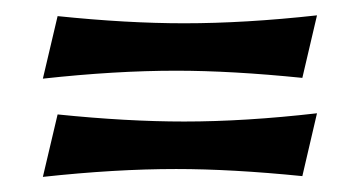

<svg xmlns="http://www.w3.org/2000/svg" viewBox="-20 -330 467 249"><path d="M35.6 -228 54.7 -309.1Q144.5 -299.8 218.8 -299.8Q297.9 -299.8 391.1 -310.1L372.1 -229Q280.3 -238.3 208.5 -238.3Q129.4 -238.3 35.6 -228ZM35.6 -100.6 54.7 -181.6Q144.5 -172.4 218.8 -172.4Q297.9 -172.4 391.1 -183.1L372.1 -101.6Q280.3 -110.8 208.5 -110.8Q129.4 -110.8 35.6 -100.6Z"/></svg>

Font: Quaaykop
Style: Bold
Weight: 700
Designer: Tup Wanders
Foundry: Free font, DO NOT SELL
Version: Version 1.00;July 31, 2023;FontCreator 11.5.0.2430 64-bit